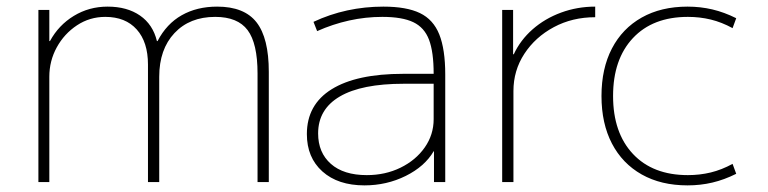

<svg xmlns="http://www.w3.org/2000/svg" viewBox="-20 -550 2320 580"><path d="M96 0V-520H129V-426H131Q157 -474 203 -502Q249 -530 305 -530Q364 -530 403 -503Q442 -476 454 -426H456Q483 -478 529 -504Q575 -530 636 -530Q718 -530 755 -482.5Q792 -435 792 -333V0H758V-328Q758 -419 728 -459Q698 -499 630 -499Q553 -499 507 -450Q461 -401 461 -318V0H427V-355Q427 -423 393 -461Q359 -499 298 -499Q251 -499 212.5 -473.5Q174 -448 151.5 -407Q129 -366 129 -318V0Z M1081 10Q1001 10 954 -32Q907 -74 907 -145Q907 -234 982 -280.5Q1057 -327 1198 -327H1290Q1290 -393 1276 -430Q1262 -467 1228.5 -483Q1195 -499 1135 -499Q1084 -499 1034.5 -488Q985 -477 938 -456L927 -484Q976 -507 1029 -518.5Q1082 -530 1138 -530Q1208 -530 1248.5 -510.5Q1289 -491 1307 -446Q1325 -401 1325 -325V0H1291V-93H1290Q1263 -47 1205.5 -18.5Q1148 10 1081 10ZM1088 -21Q1144 -21 1190 -43.5Q1236 -66 1263 -104.5Q1290 -143 1290 -190V-297H1200Q1072 -297 1006.5 -258.5Q941 -220 941 -147Q941 -89 979.5 -55Q1018 -21 1088 -21Z M1497 0V-520H1530V-386H1532Q1552 -429 1589 -461.5Q1626 -494 1675 -512Q1724 -530 1778 -530V-498Q1709 -498 1653 -468Q1597 -438 1564 -387.5Q1531 -337 1531 -275V0Z M2057 10Q1977 10 1918.5 -23Q1860 -56 1828.5 -116.5Q1797 -177 1797 -260Q1797 -343 1828.5 -403.5Q1860 -464 1918.5 -497Q1977 -530 2057 -530Q2096 -530 2132 -521.5Q2168 -513 2204 -495L2193 -465Q2160 -483 2127 -491Q2094 -499 2058 -499Q1952 -499 1892 -435Q1832 -371 1832 -260Q1832 -149 1892 -85Q1952 -21 2058 -21Q2094 -21 2127 -29Q2160 -37 2193 -55L2204 -25Q2168 -7 2132 1.5Q2096 10 2057 10Z"/></svg>

Font: M PLUS 1 Thin ExtraLight
Style: Regular
Weight: 250
Version: Version 1.001